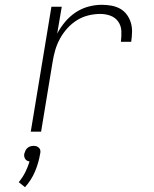

<svg xmlns="http://www.w3.org/2000/svg" viewBox="-20 -548 640 799"><path d="M108 0 194 -520H237L218 -408Q231 -433 250.5 -456.5Q270 -480 295 -496.5Q320 -513 348 -520.5Q376 -528 403 -528Q424 -528 443.5 -524.5Q463 -521 479.5 -512Q496 -503 507.5 -487.5Q519 -472 524.5 -453.5Q530 -435 529.5 -415Q529 -395 526 -374H483Q486 -397 485 -419Q484 -441 472 -458Q460 -475 440 -482.5Q420 -490 397 -490Q373 -490 348 -484Q323 -478 300.5 -464Q278 -450 260 -430Q242 -410 229.5 -387Q217 -364 210 -340Q203 -316 199 -291L151 0ZM84 231 58 210Q74 191 85 169Q96 147 103 124Q97 123 92.5 120.5Q88 118 85 113.5Q82 109 81 103.5Q80 98 81 92Q83 85 86 78.5Q89 72 94.5 67.5Q100 63 106.5 61Q113 59 120 59Q127 59 132.5 61Q138 63 142.5 67.5Q147 72 148 78.5Q149 85 147 92Q141 129 126 165Q111 201 84 231Z"/></svg>

Font: Iosevka Extralight Extended
Style: Italic
Weight: 200
Width: 7
Italic angle: -9°
Monospace: yes
Designer: Belleve Invis
Foundry: Belleve Invis
Version: Version 32.5.0; ttfautohint (v1.8.4)